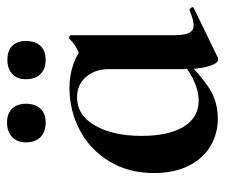

<svg xmlns="http://www.w3.org/2000/svg" viewBox="-66 -544 625 532"><g transform="rotate(-90 246.0 -278.5)"><path d="M32 -164Q32 -235 65 -288.5Q98 -342 152 -370Q206 -398 268 -398Q341 -398 393 -352L320 -288Q320 -327 298.5 -352Q277 -377 242 -377Q192 -377 163.5 -327Q135 -277 135 -198Q135 -123 160.5 -81.5Q186 -40 233 -40Q280 -40 337 -84L345 -77Q303 -34 266.5 -10.5Q230 13 182 13Q141 13 106.5 -7.5Q72 -28 52 -68Q32 -108 32 -164ZM320 -82V-359Q353 -367 370.5 -374.5Q388 -382 404 -398Q405 -399 407 -399Q409 -399 411.5 -397.5Q414 -396 414 -394V-109Q414 -79 420.5 -66.5Q427 -54 442 -54Q455 -54 483 -65H485Q488 -65 490.5 -60Q493 -55 490 -54L352 13Q350 14 347 14Q336 14 328 -12Q320 -38 320 -82ZM117 -519Q117 -543 132 -557Q147 -571 172 -571Q197 -571 210.5 -557Q224 -543 224 -519Q224 -493 210.5 -478.5Q197 -464 172 -464Q146 -464 131.5 -478.5Q117 -493 117 -519ZM292 -519Q292 -543 306.5 -556.5Q321 -570 346 -570Q371 -570 384.5 -556.5Q398 -543 398 -519Q398 -493 384.5 -478.5Q371 -464 346 -464Q320 -464 306 -478.5Q292 -493 292 -519Z"/></g></svg>

Font: Cormorant Infant
Style: Bold
Weight: 700
Designer: Christian Thalmann (Catharsis Fonts)
Foundry: Catharsis Fonts
Version: Version 4.000